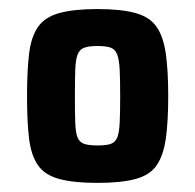

<svg xmlns="http://www.w3.org/2000/svg" viewBox="-20 -716 430 424"><path d="M195 -312.1Q142.6 -312.1 110.8 -320.8Q79 -329.4 63.9 -351Q48.8 -372.7 44.2 -409.8Q39.7 -447 39.7 -503.6Q39.7 -559.6 44.2 -597.3Q48.8 -634.9 63.9 -656.5Q79 -678.2 110.8 -687.1Q142.6 -696 195 -696Q248 -696 279.6 -687.1Q311.2 -678.2 326 -656.5Q340.8 -634.9 346.2 -597.3Q351.5 -559.6 351.5 -503.6Q351.5 -447 346.2 -409.8Q340.8 -372.7 326 -351Q311.2 -329.4 279.6 -320.8Q248 -312.1 195 -312.1ZM195 -394.8Q214.7 -394.8 224.5 -398.2Q234.3 -401.6 238.8 -412.1Q243.2 -422.5 244.3 -444.7Q245.4 -466.9 245.4 -503Q245.4 -540.7 244.3 -562.3Q243.2 -584 238.8 -595.6Q234.3 -607.1 224.5 -610.7Q214.7 -614.4 195 -614.4Q176.5 -614.4 166.2 -610.7Q155.9 -607.1 151.4 -595.6Q147 -584 146.2 -562.3Q145.4 -540.7 145.4 -503Q145.4 -466.9 146.2 -444.7Q147 -422.5 151.4 -412.1Q155.9 -401.6 166.2 -398.2Q176.5 -394.8 195 -394.8Z"/></svg>

Font: Saira Thin SemiCondensed
Style: Regular
Weight: 100
Width: 4
Version: Version 1.101